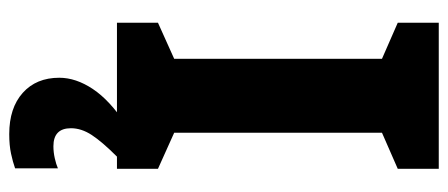

<svg xmlns="http://www.w3.org/2000/svg" viewBox="-304 -450 993 426"><g transform="rotate(90 193.0 -237.5)"><path d="M355 0H31V-91L111 -127V-588L31 -623V-714H355V-623L275 -588V-127L355 -91ZM265 102Q265 141 305 141Q318 141 331.5 138Q345 135 354 131V226Q340 231 321.5 235Q303 239 278 239Q220 239 186.5 209Q153 179 153 128Q153 91 178 53.5Q203 16 256 -19L328 0Q295 33 280 56Q265 79 265 102Z"/></g></svg>

Font: Noto Sans Armenian SemiCondensed ExtraBold
Style: Regular
Weight: 800
Width: 4
Designer: Monotype Design Team
Foundry: Monotype Imaging Inc.
Version: Version 2.008; ttfautohint (v1.8.4.7-5d5b)